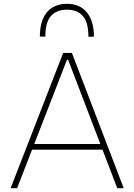

<svg xmlns="http://www.w3.org/2000/svg" viewBox="-20 -992 708 1012"><path d="M36 0Q58.5 -58 83 -121.2Q107.5 -184.5 130 -242L225 -486.5Q250.5 -552 271.2 -605.5Q292 -659 313 -713H359Q380 -658.5 400.2 -605.5Q420.5 -552.5 446 -486L540 -240.5Q562.5 -181.5 586.5 -119.2Q610.5 -57 632 0H598Q572.5 -67 545.2 -138Q518 -209 494 -272L339 -677H333L177 -275.5Q151.5 -210 124 -138.8Q96.5 -67.5 70 0ZM137 -203V-233H532V-203ZM446 -798Q446 -875.5 416.2 -908.2Q386.5 -941 333 -941Q279 -941 249 -908.2Q219 -875.5 219 -799H190Q190 -854 206.5 -892.8Q223 -931.5 255 -951.8Q287 -972 333 -972Q400.5 -972 437.8 -926.8Q475 -881.5 475 -799Z"/></svg>

Font: Commissioner Thin
Style: Regular
Weight: 100
Designer: Kostas Bartsokas
Foundry: Kostas Bartsokas
Version: Version 1.001;gftools[0.9.23]